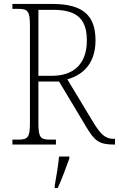

<svg xmlns="http://www.w3.org/2000/svg" viewBox="-20 -734 604 975"><path d="M43 0H264V-25H235C186 -25 175 -35 175 -108V-320H280L417 -91C460 -20 481 0 558 0H564V-29H556C516 -29 492 -51 456 -109L322 -331C399 -353 465 -409 465 -529C465 -657 400 -714 245 -714H43V-689H72C120 -689 132 -679 132 -606V-108C132 -35 120 -25 72 -25H43ZM243 -349H175V-684H251C380 -684 421 -629 421 -528C421 -414 359 -349 243 -349ZM258 208V221H273C292 181 317 113 332 71V61H280C275 109 267 159 258 208Z"/></svg>

Font: Noto Serif Sinhala SemiCondensed ExtraLight
Style: Regular
Weight: 200
Width: 4
Designer: Jelle Bosma - Monotype Design Team
Foundry: Monotype Imaging Inc.
Version: Version 2.007